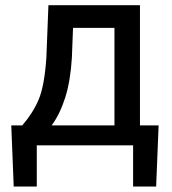

<svg xmlns="http://www.w3.org/2000/svg" viewBox="-20 -548 649 724"><path d="M64 -75.2Q104.5 -122.1 126 -173.1Q147.5 -224.1 154.8 -329.6L162.6 -528.3H507.8V-75.2H578.1L568.8 155.3H481.9V0H118.7V155.3H31.7L22.5 -75.2ZM251 -329.6Q245.6 -241.7 225.8 -179.7Q206.1 -117.7 174.8 -75.2H411.6V-442.9H255.4Z"/></svg>

Font: GeogebraSans
Style: Regular
Weight: 400
Designer: Google
Version: Version 1.100140; 2013